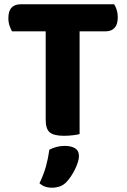

<svg xmlns="http://www.w3.org/2000/svg" viewBox="-20 -626 590 895"><path d="M351 -480V-1Q340 2 320 4.5Q300 7 278 7Q231 7 212 -9Q193 -25 193 -67V-480H36Q30 -490 24.5 -506Q19 -522 19 -541Q19 -575 34 -590.5Q49 -606 75 -606H512Q519 -596 524 -580Q529 -564 529 -545Q529 -512 514 -496Q499 -480 473 -480ZM293 219Q278 236 260 242.5Q242 249 222 249Q186 249 164 228Q184 187 194.5 148.5Q205 110 210 72Q224 64 243 59Q262 54 282 54Q311 54 329.5 65Q348 76 348 102Q348 114 343 130Q338 146 330 162.5Q322 179 312 194Q302 209 293 219Z"/></svg>

Font: Baloo Tammudu 2
Style: Bold
Weight: 700
Designer: Maithili Shingre, Omkar Shende and Ek Type
Foundry: Ek Type
Version: Version 1.640;hotconv 1.0.111;makeotfexe 2.5.65597; ttfautoh